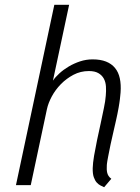

<svg xmlns="http://www.w3.org/2000/svg" viewBox="-20 -782 592 811"><path d="M371.6 -71.8Q372.1 -92.8 377.4 -124.3Q382.8 -155.8 390.1 -190.7Q397.5 -225.6 405.3 -261Q413.1 -296.4 418.9 -325.7Q422.4 -342.8 424.1 -354.2Q425.8 -365.7 426.8 -377.9Q428.7 -397.9 427.5 -416.7Q426.3 -435.5 418.5 -450Q410.6 -464.4 395.5 -473.1Q380.4 -481.9 355.5 -481.9Q320.3 -481.9 290.3 -466.1Q260.3 -450.2 237.1 -426.5Q213.9 -402.8 198.7 -374.5Q183.6 -346.2 178.2 -320.8L109.9 0H47.4L209.5 -761.7H272L203.6 -441.4Q213.4 -456.1 230.7 -471.9Q248 -487.8 270.3 -501Q292.5 -514.2 318.1 -522.7Q343.8 -531.2 371.1 -531.2Q404.3 -531.2 427.7 -522Q451.2 -512.7 465.8 -494.9Q480.5 -477.1 486.1 -450.9Q491.7 -424.8 489.3 -391.6Q488.3 -383.3 487.8 -376.2Q487.3 -369.1 486.3 -361.8Q485.4 -354.5 484.1 -346.2Q482.9 -337.9 481 -327.1Q476.1 -299.8 470.2 -273.9Q464.4 -248 458.5 -222.7Q452.6 -197.3 447 -171.6Q441.4 -146 436.5 -119.1Q436 -116.2 435.1 -111.3Q434.1 -106.4 433.3 -101.3Q432.6 -96.2 431.9 -91.6Q431.2 -86.9 431.2 -84.5Q430.7 -75.2 430.9 -67.1Q431.2 -59.1 432.9 -52Q434.6 -44.9 438.7 -38.6Q442.9 -32.2 450.2 -26.9L419.9 8.8Q413.6 5.9 405 1.7Q396.5 -2.4 388.9 -10.7Q381.3 -19 376.2 -33.4Q371.1 -47.9 371.6 -71.8Z"/></svg>

Font: Ufes Sans Light
Style: Italic
Weight: 200
Designer: Ricardo Esteves & Thais Bronze
Foundry: ProDesignUfes - Ricardo Esteves, Thais Bronze
Version: Version 2.0